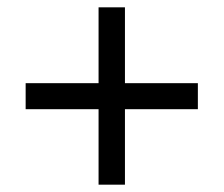

<svg xmlns="http://www.w3.org/2000/svg" viewBox="-20 -615 612 524"><path d="M321 -388H520V-317H321V-111H249V-317H50V-388H249V-595H321Z"/></svg>

Font: Noto Sans Tifinagh Adrar
Style: Regular
Weight: 400
Designer: JamraPatel
Foundry: JamraPatel LLC
Version: Version 2.006; ttfautohint (v1.8.4.7-5d5b)